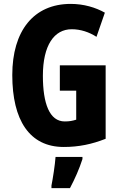

<svg xmlns="http://www.w3.org/2000/svg" viewBox="-20 -744 617 985"><path d="M287 -409V-279H371V-130C351 -124 337 -121 312 -121C234 -121 200 -213 200 -355C200 -512 258 -594 348 -594C394 -594 438 -579 475 -555L518 -679C470 -706 409 -724 343 -724C152 -724 43 -585 43 -359C43 -128 131 10 307 10C384 10 451 -4 522 -32V-409ZM403 72V61H265C262 103 251 173 244 208V221H339C364 174 387 122 403 72Z"/></svg>

Font: Noto Sans Sinhala UI ExtraCondensed ExtraBold
Style: Regular
Weight: 800
Width: 2
Designer: Jelle Bosma - Monotype Design Team
Foundry: Monotype Imaging Inc.
Version: Version 2.006